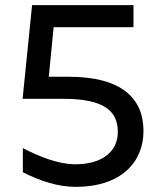

<svg xmlns="http://www.w3.org/2000/svg" viewBox="-20 -720 614 748"><path d="M274 8C453 8 539 -89 539 -210C539 -334 457 -421 248 -421H170L189 -614H500V-700H105L68 -335H227C388 -335 439 -286 439 -206C439 -130 379 -80 273 -80C207 -80 133 -110 69 -143V-49C134 -16 205 8 274 8Z"/></svg>

Font: Chess Sans Medium
Style: Regular
Weight: 500
Designer: Wolf Bōese
Foundry: Wolf Bōese
Version: Version 7.223;Glyphs 3.3 (3306)